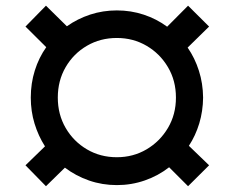

<svg xmlns="http://www.w3.org/2000/svg" viewBox="-20 -639 819 673"><path d="M389.6 9.8Q338.4 9.8 292 -6.3Q245.6 -22.5 207.5 -51.3L141.1 13.7L69.3 -59.6L137.7 -126Q114.3 -162.6 101.1 -205.8Q87.9 -249 87.9 -296.9Q87.9 -347.2 102.1 -392.1Q116.2 -437 142.1 -473.6L69.3 -545.9L141.1 -619.1L214.4 -546.9Q251.5 -573.2 296.1 -587.9Q340.8 -602.5 389.6 -602.5Q439 -602.5 483.9 -587.6Q528.8 -572.8 565.9 -545.4L639.2 -619.1L712.9 -545.9L637.7 -472.2Q663.1 -435.5 677.2 -391.1Q691.4 -346.7 691.9 -296.9Q691.4 -249.5 678.5 -206.5Q665.5 -163.6 642.1 -127.9L712.9 -59.6L639.2 13.7L572.8 -52.7Q534.7 -22.9 487.8 -6.6Q440.9 9.8 389.6 9.8ZM389.6 -87.9Q446.8 -87.9 493.7 -115.5Q540.5 -143.1 568.6 -190.4Q596.7 -237.8 596.7 -296.9Q596.7 -356.4 568.6 -403.8Q540.5 -451.2 493.7 -478.5Q446.8 -505.9 389.6 -505.9Q331.5 -505.9 284.7 -478.5Q237.8 -451.2 210.2 -403.8Q182.6 -356.4 182.6 -296.9Q182.6 -237.8 210.2 -190.4Q237.8 -143.1 284.7 -115.5Q331.5 -87.9 389.6 -87.9Z"/></svg>

Font: Inter Extra Bold
Style: Regular
Weight: 800
Designer: Rasmus Andersson
Foundry: rsms
Version: Version 4.000;git-3c8e0fc